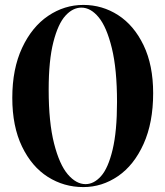

<svg xmlns="http://www.w3.org/2000/svg" viewBox="-20 -747 673 781"><path d="M30 -349Q30 -467 70 -552.5Q110 -638 176 -682.5Q242 -727 319 -727Q396 -727 460.5 -685.5Q525 -644 564 -563Q603 -482 603 -368Q603 -248 564 -161.5Q525 -75 460 -30.5Q395 14 319 14Q240 14 174.5 -27.5Q109 -69 69.5 -151Q30 -233 30 -349ZM328 2Q362 2 391 -30.5Q420 -63 438 -138Q456 -213 456 -332Q456 -465 435 -551Q414 -637 381.5 -676.5Q349 -716 311 -716Q276 -716 246 -683Q216 -650 197 -575.5Q178 -501 178 -382Q178 -249 200 -163Q222 -77 256 -37.5Q290 2 328 2Z"/></svg>

Font: Nyght Serif Medium
Style: Regular
Weight: 500
Designer: Maksym Kobuzan
Version: Version 0.410